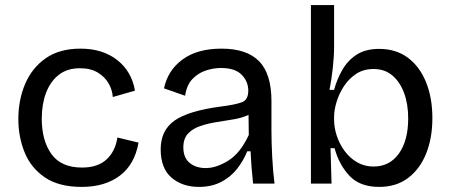

<svg xmlns="http://www.w3.org/2000/svg" viewBox="-20 -721 1770 754"><path d="M301 13Q211 13 156 -24.5Q101 -62 76.5 -123Q52 -184 52 -253Q52 -329 79 -392Q106 -455 160 -492.5Q214 -530 296 -530Q383 -530 440 -485.5Q497 -441 510 -365L423 -340Q421 -368 406.5 -393.5Q392 -419 364 -436Q336 -453 294 -453Q243 -453 210 -426.5Q177 -400 160.5 -355.5Q144 -311 144 -255Q144 -169 182 -116Q220 -63 302 -63Q364 -63 398.5 -95Q433 -127 441 -181L524 -161Q509 -75 450.5 -31Q392 13 301 13Z M761 13Q696 13 653.5 -23.5Q611 -60 611 -135Q611 -209 665.5 -247.5Q720 -286 850 -303Q905 -310 930 -319.5Q955 -329 955 -365Q955 -401 929 -427.5Q903 -454 848 -454Q818 -454 788 -444Q758 -434 735.5 -410.5Q713 -387 707 -345L624 -374Q639 -445 697 -487.5Q755 -530 850 -530Q949 -530 997.5 -480.5Q1046 -431 1046 -324V-209Q1046 -162 1049 -104.5Q1052 -47 1058 0H974Q967 -61 964 -127H951Q936 -90 911 -58Q886 -26 848.5 -6.5Q811 13 761 13ZM788 -61Q830 -61 877 -90.5Q924 -120 957 -191L956 -270Q931 -258 898 -252.5Q865 -247 830.5 -241.5Q796 -236 766.5 -226Q737 -216 718.5 -196.5Q700 -177 700 -142Q700 -102 724.5 -81.5Q749 -61 788 -61Z M1469 13Q1393 13 1352 -31Q1311 -75 1294 -139H1278L1282 0H1201V-701H1292V-538Q1292 -500 1287 -454.5Q1282 -409 1274 -368H1292Q1303 -409 1324 -446Q1345 -483 1380 -506Q1415 -529 1469 -529Q1535 -529 1581.5 -494.5Q1628 -460 1653 -398.5Q1678 -337 1678 -257Q1678 -179 1653.5 -118Q1629 -57 1582.5 -22Q1536 13 1469 13ZM1447 -67Q1510 -67 1546.5 -118Q1583 -169 1583 -256Q1583 -312 1567 -355.5Q1551 -399 1521 -424.5Q1491 -450 1447 -450Q1407 -450 1378 -430.5Q1349 -411 1330 -381.5Q1311 -352 1301.5 -320Q1292 -288 1292 -262V-250Q1292 -220 1302.5 -188Q1313 -156 1333 -128.5Q1353 -101 1382 -84Q1411 -67 1447 -67Z"/></svg>

Font: Bricolage Grotesque 12pt
Style: Regular
Weight: 400
Designer: Mathieu Triay
Foundry: Atelier Triay
Version: Version 1.001; ttfautohint (v1.8.4.7-5d5b);gftools[0.9.33.de